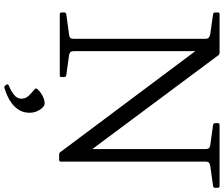

<svg xmlns="http://www.w3.org/2000/svg" viewBox="-94 -686 1035 888"><g transform="rotate(90 424.0 -241.5)"><path d="M747 -696Q736 -694 731.5 -689.5Q727 -685 727 -675V-5Q727 3 718 3H695Q686 3 682 -4L171 -687L216 -714V-66Q216 -55 220 -50Q224 -45 234 -43L328 -30Q336 -28 336 -19V-8Q336 0 328 0H45Q37 0 37 -9V-20Q37 -29 45 -30L139 -43Q150 -44 154.5 -48.5Q159 -53 159 -64V-674Q159 -684 153.5 -689Q148 -694 137 -696L45 -709Q37 -711 37 -719V-731Q37 -739 45 -739H223Q232 -739 236 -732L711 -94L669 -47V-673Q669 -684 665.5 -689Q662 -694 651 -696L557 -709Q549 -711 549 -719V-731Q549 -739 558 -739H840Q848 -739 848 -730V-719Q848 -710 840 -709ZM386 256Q379 258 374 251L371 247Q367 240 375 236Q400 226 418 211.5Q436 197 436 178Q436 158 422 143.5Q408 129 392 116Q386 111 391 104Q398 96 409 88Q420 80 433 75Q446 70 457 70Q468 70 478 80.5Q488 91 494.5 106.5Q501 122 501 140Q501 166 489.5 186Q478 206 460 220Q442 234 422.5 242.5Q403 251 386 256Z"/></g></svg>

Font: Hahmlet Light
Style: Regular
Weight: 300
Designer: Minjoo Ham & Mark Frömberg
Foundry: hypertype
Version: Version 1.002